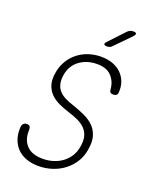

<svg xmlns="http://www.w3.org/2000/svg" viewBox="-172 -1049 943 1159"><g transform="rotate(20 300.0 -470.0)"><path d="M470 -574Q467 -622 436 -656Q405 -690 343 -690Q278 -690 231.5 -656Q185 -622 174 -561Q168 -525 174.5 -499.5Q181 -474 197.5 -456.5Q214 -439 238.5 -427Q263 -415 292 -406Q333 -392 369 -375.5Q405 -359 430 -334.5Q455 -310 466 -273.5Q477 -237 467 -183Q460 -140 437.5 -104.5Q415 -69 382 -43.5Q349 -18 307 -4Q265 10 218 10Q173 10 137.5 -3.5Q102 -17 79 -41.5Q56 -66 45 -100Q34 -134 37 -176Q38 -188 46 -196.5Q54 -205 67 -205Q79 -205 85.5 -199Q92 -193 92 -173Q89 -113 123.5 -76.5Q158 -40 227 -40Q263 -40 295 -50Q327 -60 352 -78.5Q377 -97 394 -123.5Q411 -150 417 -184Q425 -226 417 -254.5Q409 -283 390 -302Q371 -321 343.5 -334Q316 -347 283 -357Q245 -369 212.5 -384Q180 -399 157.5 -422Q135 -445 125 -478Q115 -511 124 -559Q131 -599 151 -632.5Q171 -666 201 -690Q231 -714 269.5 -727Q308 -740 350 -740Q392 -740 425 -728Q458 -716 480.5 -694Q503 -672 514.5 -641.5Q526 -611 523 -574Q523 -562 515.5 -556Q508 -550 495 -550Q483 -550 477 -555.5Q471 -561 470 -574ZM362 -810Q344 -810 341.5 -817Q339 -824 353 -838L443 -934Q451 -942 459.5 -946Q468 -950 478 -950Q498 -950 499.5 -942.5Q501 -935 486 -919L393 -824Q387 -817 379 -813.5Q371 -810 362 -810Z"/></g></svg>

Font: Maple Mono Thin
Style: Italic
Weight: 250
Italic angle: -10°
Monospace: yes
Designer: subframe7536
Version: Version 7.000